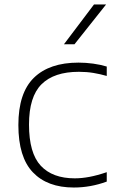

<svg xmlns="http://www.w3.org/2000/svg" viewBox="-20 -828 522 857"><path d="M309.5 9Q191.5 9 126.8 -58.8Q62 -126.5 62 -270Q62 -413 131.2 -480.8Q200.5 -548.5 330.5 -548.5Q363 -548.5 395.8 -544Q428.5 -539.5 456.5 -531V-489Q427 -497.5 396.8 -502.5Q366.5 -507.5 332 -507.5Q221.5 -507.5 165.5 -452Q109.5 -396.5 109.5 -272Q109.5 -144.5 162 -88.2Q214.5 -32 313.5 -32Q344.5 -32 379.2 -38.5Q414 -45 456.5 -59.5V-17.5Q384.5 9 309.5 9ZM265.5 -630.5 399.5 -808H453.5L312.5 -630.5Z"/></svg>

Font: Encode Sans Expanded ExtraLight
Style: Regular
Weight: 200
Width: 7
Designer: Multiple Designers
Foundry: Impallari Type
Version: Version 3.000; ttfautohint (v1.8.3) -l 8 -r 50 -G 200 -x 14 